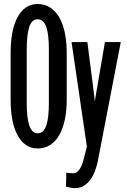

<svg xmlns="http://www.w3.org/2000/svg" viewBox="-20 -741 640 971"><path d="M317.4 -237.8V-472.7Q317.4 -528.8 307.9 -574.7Q298.3 -620.6 279.8 -653.3Q260.7 -685.5 233.4 -703.1Q206.1 -720.7 170.4 -720.7Q136.7 -720.7 111.1 -703.1Q85.4 -685.5 68.4 -653.3Q50.8 -620.6 42.2 -574.7Q33.7 -528.8 33.7 -472.7V-237.8Q33.7 -181.6 42.2 -136Q50.8 -90.3 68.4 -58.1Q85.4 -25.4 111.1 -7.8Q136.7 9.8 170.4 9.8Q206.1 9.8 233.6 -7.8Q261.2 -25.4 279.8 -58.1Q298.3 -90.3 307.9 -136Q317.4 -181.6 317.4 -237.8ZM227.1 -491.7V-219.7Q227.1 -184.6 224.1 -156.2Q221.2 -127.9 214.8 -108.4Q208 -88.4 197.3 -77.6Q186.5 -66.9 170.4 -66.9Q154.8 -66.9 144.3 -77.6Q133.8 -88.4 127.4 -108.4Q121.1 -127.9 118.2 -156.2Q115.2 -184.6 115.2 -219.7V-491.7Q115.2 -526.9 118.2 -554.9Q121.1 -583 127.4 -603Q133.8 -622.6 144.3 -633.1Q154.8 -643.6 170.4 -643.6Q186 -643.6 197 -633.1Q208 -622.6 214.8 -603Q221.2 -583 224.1 -554.9Q227.1 -526.9 227.1 -491.7ZM313.5 202.6Q321.3 205.1 335 207.8Q348.6 210.4 358.4 210.4Q386.2 210.4 405.8 197.5Q425.3 184.6 439 165Q452.1 146 460.4 123.5Q468.8 101.1 473.1 82L590.8 -528.3H510.7L462.9 -249.5L459.5 -226.6L457.5 -249.5L421.9 -528.3H341.8L419.4 0.5L407.7 46.4Q405.3 56.6 401.1 71.8Q397 86.9 390.6 101.1Q383.8 115.2 373.8 125.2Q363.8 135.3 349.6 135.3Q343.8 135.3 332.5 134.3Q321.3 133.3 315.4 132.3Z"/></svg>

Font: Roboto Mono
Style: Regular
Weight: 400
Monospace: yes
Designer: Google
Version: Version 3.000